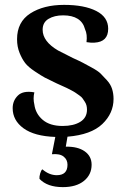

<svg xmlns="http://www.w3.org/2000/svg" viewBox="-20 -548 514 788"><path d="M446 -142Q446 -83 400 -39Q354 5 257 13L250 54Q299 53 327.5 73Q356 93 356 128Q356 169 324.5 194.5Q293 220 238 220Q174 220 142 186Q141 177 145 163.5Q149 150 154 147Q182 171 213 171Q257 171 257 128Q257 107 241 94.5Q225 82 193 85L207 14Q121 11 76.5 -21.5Q32 -54 32 -104Q32 -135 53.5 -156Q75 -177 121 -169Q115 -144 121 -119Q126 -81 155.5 -56Q185 -31 237 -31Q282 -31 309.5 -48Q337 -65 337 -98Q337 -107 335 -115Q333 -123 328 -130.5Q323 -138 319 -144Q315 -150 305.5 -156.5Q296 -163 290.5 -167Q285 -171 272.5 -177.5Q260 -184 254 -187Q248 -190 233 -196.5Q218 -203 212 -206Q178 -222 164 -229.5Q150 -237 123 -255Q96 -273 83.5 -289Q71 -305 60.5 -330.5Q50 -356 50 -387Q50 -458 104.5 -493Q159 -528 243 -528Q326 -528 375 -503Q424 -478 424 -430Q424 -376 368 -373Q353 -372 335 -375Q339 -407 329 -428Q314 -485 239 -485Q203 -485 179 -470.5Q155 -456 155 -426Q155 -378 218 -341Q233 -333 279 -310Q310 -296 320 -290.5Q330 -285 356 -271Q382 -257 393 -246Q404 -235 419 -218.5Q434 -202 440 -183Q446 -164 446 -142Z"/></svg>

Font: Arima Koshi Semi Bold
Style: Regular
Weight: 600
Designer: Joana Correia and Natanael Gama
Foundry: NDISCOVER
Version: Version 1.019;PS 001.019;hotconv 1.0.88;makeotf.lib2.5.64775